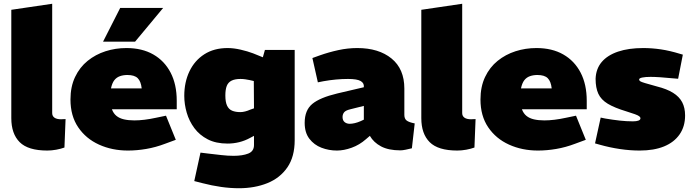

<svg xmlns="http://www.w3.org/2000/svg" viewBox="-20 -790 3686 1019"><path d="M231 9Q129 9 84.5 -35.5Q40 -80 40 -163V-738L257 -770V-190Q257 -174 269 -165.5Q281 -157 304 -157Q309 -157 315 -157.5Q321 -158 328 -158L322 -7Q303 0 278.5 4.5Q254 9 231 9Z M659 9Q575 9 505.5 -22.5Q436 -54 395 -114.5Q354 -175 354 -262Q354 -330 378.5 -381.5Q403 -433 445 -467Q487 -501 540 -518Q593 -535 651 -535Q734 -535 793.5 -501Q853 -467 885.5 -404.5Q918 -342 918 -255V-210H574Q582 -188 598 -175Q614 -162 638 -156.5Q662 -151 693 -151Q718 -151 747 -154.5Q776 -158 808 -165L861 -176L913 -48L856 -27Q806 -8 756 0.5Q706 9 659 9ZM569 -321H732Q728 -358 711 -375Q694 -392 656 -392Q634 -392 616 -385.5Q598 -379 586.5 -364Q575 -349 569 -321ZM527 -569 618 -748H846L697 -569Z M1248 209Q1202 209 1153 202Q1104 195 1054 182L1011 171L1044 20L1085 25Q1120 29 1154.5 33Q1189 37 1220 37Q1267 37 1297.5 25Q1328 13 1328 -20V-69L1309 -59Q1280 -43 1249.5 -35.5Q1219 -28 1188 -28Q1126 -28 1082.5 -50.5Q1039 -73 1011.5 -110Q984 -147 971 -192Q958 -237 958 -281Q958 -354 985.5 -411.5Q1013 -469 1064.5 -502Q1116 -535 1188 -535Q1220 -535 1257 -526.5Q1294 -518 1323 -507L1375 -486L1386 -525H1544V-46Q1544 42 1505 98.5Q1466 155 1399 182Q1332 209 1248 209ZM1176 -283Q1176 -249 1185 -229.5Q1194 -210 1212 -202.5Q1230 -195 1256 -195Q1267 -195 1281 -198.5Q1295 -202 1308 -208L1328 -215L1327 -360L1305 -365Q1295 -367 1282.5 -369Q1270 -371 1256 -371Q1227 -371 1209 -362Q1191 -353 1183.5 -334Q1176 -315 1176 -283Z M1768 9Q1725 9 1686 -6Q1647 -21 1622 -53.5Q1597 -86 1597 -138Q1597 -205 1637.5 -238.5Q1678 -272 1770 -294L1911 -327V-329Q1913 -349 1894 -360Q1875 -371 1827 -371Q1796 -371 1763.5 -368Q1731 -365 1697 -359L1667 -353L1638 -482L1677 -496Q1725 -513 1775.5 -524Q1826 -535 1876 -535Q1990 -535 2058 -479.5Q2126 -424 2126 -320V-180Q2126 -160 2138 -150.5Q2150 -141 2181 -135L2166 -3Q2150 1 2133 4.5Q2116 8 2105 8Q2042 8 2002.5 -13Q1963 -34 1943 -69L1922 -51Q1888 -21 1846.5 -6Q1805 9 1768 9ZM1836 -133Q1848 -133 1863 -136.5Q1878 -140 1894 -147L1911 -155V-228L1839 -210Q1814 -204 1806 -193.5Q1798 -183 1798 -169Q1798 -151 1809 -142Q1820 -133 1836 -133Z M2407 9Q2305 9 2260.5 -35.5Q2216 -80 2216 -163V-738L2433 -770V-190Q2433 -174 2445 -165.5Q2457 -157 2480 -157Q2485 -157 2491 -157.5Q2497 -158 2504 -158L2498 -7Q2479 0 2454.5 4.5Q2430 9 2407 9Z M2835 9Q2751 9 2681.5 -22.5Q2612 -54 2571 -114.5Q2530 -175 2530 -262Q2530 -330 2554.5 -381.5Q2579 -433 2621 -467Q2663 -501 2716 -518Q2769 -535 2827 -535Q2910 -535 2969.5 -501Q3029 -467 3061.5 -404.5Q3094 -342 3094 -255V-210H2750Q2758 -188 2774 -175Q2790 -162 2814 -156.5Q2838 -151 2869 -151Q2894 -151 2923 -154.5Q2952 -158 2984 -165L3037 -176L3089 -48L3032 -27Q2982 -8 2932 0.5Q2882 9 2835 9ZM2745 -321H2908Q2904 -358 2887 -375Q2870 -392 2832 -392Q2810 -392 2792 -385.5Q2774 -379 2762.5 -364Q2751 -349 2745 -321Z M3375 9Q3324 9 3270 1Q3216 -7 3163 -22L3138 -29L3168 -166L3192 -161Q3233 -154 3269 -150Q3305 -146 3339 -146Q3358 -146 3368.5 -150Q3379 -154 3379 -162Q3379 -168 3372.5 -173Q3366 -178 3349.5 -184Q3333 -190 3304 -199Q3241 -218 3205.5 -239.5Q3170 -261 3155.5 -292.5Q3141 -324 3141 -372Q3143 -425 3173.5 -461Q3204 -497 3260 -516Q3316 -535 3394 -535Q3440 -535 3487.5 -528Q3535 -521 3590 -504L3604 -500L3579 -372L3555 -374Q3515 -378 3484 -380Q3453 -382 3433 -382Q3405 -382 3388.5 -378.5Q3372 -375 3372 -368Q3372 -363 3377.5 -359Q3383 -355 3403.5 -349Q3424 -343 3467 -331Q3519 -318 3552 -297.5Q3585 -277 3600.5 -247.5Q3616 -218 3616 -177Q3616 -119 3587 -77Q3558 -35 3504.5 -13Q3451 9 3375 9Z"/></svg>

Font: REM Black
Style: Regular
Weight: 900
Designer: Octavio Pardo
Foundry: Ashler Design
Version: Version 1.005;gftools[0.9.28]